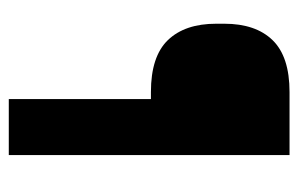

<svg xmlns="http://www.w3.org/2000/svg" viewBox="-141 -538 679 437"><g transform="rotate(90 198.5 -319.5)"><path d="M189.5 -323.5Q108.5 -323.5 71.2 -362.2Q34 -401 34 -472V-490.5Q34 -562 71.5 -600.5Q109 -639 189.5 -639H236.5L237 -323.5ZM333 0H205.5V-639H333Z"/></g></svg>

Font: Anek Latin Medium SemiBold
Style: Regular
Weight: 600
Version: Version 1.003